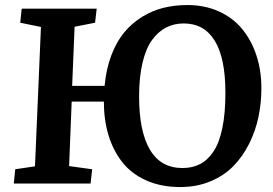

<svg xmlns="http://www.w3.org/2000/svg" viewBox="-20 -735 1095 769"><path d="M267.1 -328.1 256.8 -69.8 349.1 -57.1 342.8 0H35.2L41 -57.1L120.1 -68.8L144 -627L61 -644L66.9 -700.2H367.2L360.8 -644L278.8 -627.9L269 -391.1H398.9Q405.3 -459.5 426.3 -514.4Q447.3 -569.3 478.3 -606.2Q509.3 -643.1 550 -668Q590.8 -692.9 635.5 -703.9Q680.2 -714.8 730 -714.8Q799.8 -714.8 856.2 -689.5Q912.6 -664.1 949.7 -619.1Q986.8 -574.2 1006.8 -513.7Q1026.9 -453.1 1026.9 -381.8Q1026.9 -322.3 1015.1 -266.1Q1003.4 -210 977.5 -158.7Q951.7 -107.4 914.3 -69.3Q877 -31.2 822.3 -8.5Q767.6 14.2 702.1 14.2Q625 14.2 565.4 -12.5Q505.9 -39.1 469.2 -86.2Q432.6 -133.3 414.3 -194.3Q396 -255.4 396 -328.1ZM537.1 -349.1Q537.1 -208.5 580.6 -135.3Q624 -62 710.9 -62Q751 -62 781.5 -77.9Q812 -93.8 835.2 -128.4Q858.4 -163.1 870.6 -222.4Q882.8 -281.7 882.8 -363.8Q882.8 -502 840.3 -571.5Q797.9 -641.1 715.8 -641.1Q677.7 -641.1 646.2 -625.2Q614.7 -609.4 589.8 -575.9Q564.9 -542.5 551 -484.6Q537.1 -426.8 537.1 -349.1Z"/></svg>

Font: Literata Book
Style: Bold Italic
Weight: 700
Italic angle: -3°
Designer: Latin by Veronika Burian and Jose Scaglione. Greek by Irene Vlachou. Cyrillic by Vera Evstafieva
Foundry: TypeTogether
Version: Version 1.003;PS 001.003;hotconv 1.0.88;makeotf.lib2.5.64775